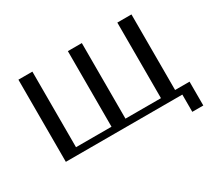

<svg xmlns="http://www.w3.org/2000/svg" viewBox="-121 -703 1107 1012"><g transform="rotate(-30 433.0 -197.5)"><path d="M80 0V-500H165V-40H381V-500H466V-40H682V-500H768V-40H856V105H789V0Z"/></g></svg>

Font: Tenor Sans
Style: Regular
Weight: 400
Designer: Denis Masharov
Foundry: Denis Masharov
Version: Version 1.1